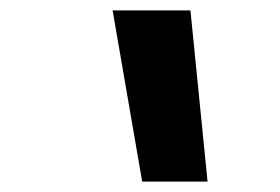

<svg xmlns="http://www.w3.org/2000/svg" viewBox="-20 -792 540 370"><path d="M254 -442 197 -772H347L380 -442Z"/></svg>

Font: Iosevka Term Curly Extrabold
Style: Italic
Weight: 800
Italic angle: -9°
Designer: Belleve Invis
Foundry: Belleve Invis
Version: Version 32.3.0